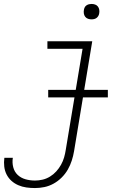

<svg xmlns="http://www.w3.org/2000/svg" viewBox="-51 -739 671 972"><path d="M126 213Q104 213 82.5 210Q61 207 41.5 198.5Q22 190 7 176.5Q-8 163 -17.5 144.5Q-27 126 -29.5 104Q-32 82 -29 61Q-29 60 -29 60Q-29 60 -29 60H14Q14 60 14 60Q14 60 14 60Q14 60 14 60Q14 60 14 60Q10 84 16 107.5Q22 131 38.5 146.5Q55 162 78 168.5Q101 175 126 175Q145 175 164.5 170.5Q184 166 202 155Q220 144 234 128.5Q248 113 258 95Q268 77 273.5 58Q279 39 282 19L367 -492H189V-530H416L324 26Q320 50 312.5 73.5Q305 97 292.5 119Q280 141 261.5 159.5Q243 178 220.5 190.5Q198 203 174 208Q150 213 126 213ZM412 -641Q403 -641 394.5 -644Q386 -647 380.5 -654Q375 -661 373.5 -670.5Q372 -680 374 -690Q375 -696 378 -702Q381 -708 387 -712Q393 -716 399.5 -717.5Q406 -719 412 -719Q422 -719 430.5 -716Q439 -713 444.5 -706Q450 -699 451.5 -689.5Q453 -680 451 -670Q450 -664 446.5 -658Q443 -652 437.5 -648Q432 -644 425.5 -642.5Q419 -641 412 -641ZM495 -246H193V-284H495Z"/></svg>

Font: Iosevka Curly Slab XLtEx
Style: Italic
Weight: 200
Width: 7
Italic angle: -9°
Monospace: yes
Designer: Belleve Invis
Foundry: Belleve Invis
Version: Version 11.1.0; ttfautohint (v1.8.3)